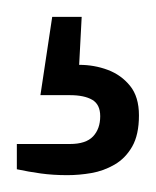

<svg xmlns="http://www.w3.org/2000/svg" viewBox="-20 -31 185 228"><path d="M60 177Q43 177 28.5 175Q14 173 0 170V140H63Q82 140 90.5 131Q99 122 99 107Q99 93 89.5 87.5Q80 82 63 82H28L42 -11H77L74 46Q92 46 108 52Q124 58 134.5 71Q145 84 145 106Q145 129 137 143Q129 157 116 164.5Q103 172 88.5 174.5Q74 177 60 177Z"/></svg>

Font: Archivo Condensed Thin
Style: Regular
Weight: 250
Width: 3
Designer: Hector Gatti
Foundry: Omnibus-Type
Version: Version 2.001